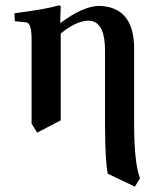

<svg xmlns="http://www.w3.org/2000/svg" viewBox="-20 -467 601 724"><path d="M209 -380.9Q290 -441.9 351.1 -444.8Q485.4 -442.9 485.8 -284.2V0Q485.8 146.5 507.8 205.1L488.8 236.8L386.2 188Q376.5 141.1 376 0V-276.9Q376 -374 328.1 -387.2Q321.3 -388.7 314.9 -389.2Q273.4 -389.2 221.2 -350.1Q215.3 -345.7 209 -340.8V-13.2L120.1 33.2L99.1 -1V-320.8Q99.1 -378.9 79.6 -382.8Q77.6 -382.8 77.1 -382.8L36.1 -387.2L34.2 -417Q156.2 -432.6 202.1 -446.8Q207.5 -445.8 209 -443.8L207 -380.9Z"/></svg>

Font: Linux Libertine O
Style: Semibold
Weight: 700
Designer: Philipp H. Poll
Foundry: Philipp H. Poll
Version: Version 5.0.0